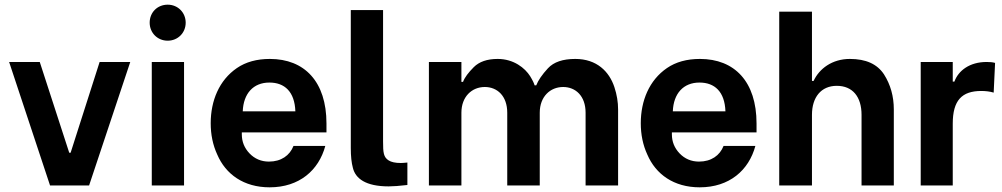

<svg xmlns="http://www.w3.org/2000/svg" viewBox="-20 -793 4283 821"><path d="M194 0H361L537 -528H406L282 -140H276L150 -528H19Z M697 -619C741 -619 774 -653 774 -696C774 -739 741 -773 697 -773C653 -773 620 -740 620 -696C620 -653 653 -619 697 -619ZM629 0H767V-528H629Z M1133 8C1260 8 1343 -65 1371 -169H1235C1219 -128 1182 -102 1130 -102C1097 -102 1069 -114 1047 -137C1025 -160 1014 -187 1014 -219V-227H1376V-265C1376 -444 1282 -541 1134 -541C1078 -541 1031 -528 993 -502C917 -450 881 -362 881 -266C881 -218 890 -173 909 -132C945 -48 1022 8 1133 8ZM1018 -317C1021 -393 1063 -440 1132 -440C1197 -440 1240 -401 1243 -317Z M1642 4C1661 4 1688 2 1722 -2V-98C1711 -97 1702 -96 1694 -96C1670 -96 1653 -100 1642 -107C1620 -121 1618 -140 1618 -188V-750H1480V-160C1480 -125 1483 -97 1489 -75C1500 -30 1543 4 1642 4Z M1814 0H1953V-311C1953 -380 1998 -421 2053 -421C2106 -421 2149 -383 2149 -311V0H2288V-311C2288 -380 2333 -421 2388 -421C2441 -421 2484 -383 2484 -311V0H2623V-325C2623 -356 2618 -388 2607 -421C2585 -487 2532 -541 2440 -541C2387 -541 2348 -528 2323 -501C2298 -474 2281 -449 2273 -428H2266C2264 -436 2258 -449 2247 -467C2225 -502 2177 -541 2108 -541C2063 -541 2029 -529 2006 -506C1983 -483 1967 -462 1960 -443H1953V-528H1814Z M2972 8C3099 8 3182 -65 3210 -169H3074C3058 -128 3021 -102 2969 -102C2936 -102 2908 -114 2886 -137C2864 -160 2853 -187 2853 -219V-227H3215V-265C3215 -444 3121 -541 2973 -541C2917 -541 2870 -528 2832 -502C2756 -450 2720 -362 2720 -266C2720 -218 2729 -173 2748 -132C2784 -48 2861 8 2972 8ZM2857 -317C2860 -393 2902 -440 2971 -440C3036 -440 3079 -401 3082 -317Z M3312 0H3452V-302C3452 -377 3491 -426 3558 -426C3626 -426 3664 -379 3664 -302V0H3802V-325C3802 -381 3788 -431 3760 -475C3731 -519 3683 -541 3614 -541C3538 -541 3483 -499 3459 -447H3452V-743H3312Z M3917 0H4054V-264C4054 -364 4093 -404 4176 -404C4195 -404 4212 -402 4229 -397L4235 -524C4225 -527 4213 -528 4199 -528C4126 -528 4078 -491 4061 -444H4054V-528H3917Z"/></svg>

Font: Be Vietnam
Style: Bold
Weight: 700
Designer: Gabriel Lam
Foundry: TypeRant
Version: Version 4.000